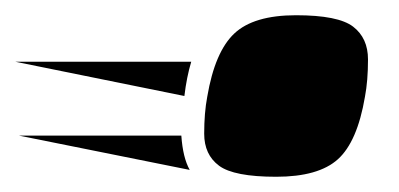

<svg xmlns="http://www.w3.org/2000/svg" viewBox="-179 -226 524 252"><path d="M72 -145Q66 -125 63 -100L-159 -145ZM70 -3 -154 -48H59Q61 -19 70 -3ZM300 -99Q290 -40 264.5 -17Q239 6 183.5 6Q128 6 108.5 -8.5Q89 -23 89 -50.5Q89 -78 93 -99Q103 -158 128.5 -182Q154 -206 209.5 -206Q265 -206 284.5 -191Q304 -176 304 -148Q304 -120 300 -99Z"/></svg>

Font: Faster One
Style: Regular
Weight: 400
Designer: Eduardo Rodriguez Tunni
Foundry: Eduardo Rodriguez Tunni
Version: Version 1.002